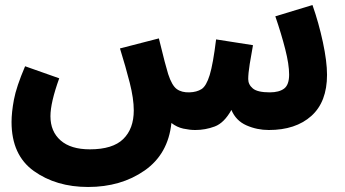

<svg xmlns="http://www.w3.org/2000/svg" viewBox="-20 -513 1374 765"><path d="M758 5Q798 5 835.5 -9Q873 -23 902 -75Q920 -32 962 -13.5Q1004 5 1051 5Q1158 5 1220.5 -51Q1283 -107 1283 -215Q1283 -268 1266.5 -345Q1250 -422 1225 -493L1077 -448Q1101 -378 1116.5 -317Q1132 -256 1132 -216Q1132 -175 1112 -160Q1092 -145 1055 -145Q1006 -145 987.5 -160.5Q969 -176 969 -198Q969 -220 975 -258Q981 -296 988 -333L841 -356Q829 -258 815.5 -214Q802 -170 783 -158Q764 -146 735 -145Q704 -144 684.5 -158Q665 -172 650 -218Q645 -234 636 -268Q627 -302 613 -360L458 -320Q481 -246 497 -183Q513 -120 513 -73Q513 0 471 41Q429 82 338 82Q262 82 221.5 46.5Q181 11 181 -50Q181 -104 216 -201L80 -249Q45 -167 35.5 -116Q26 -65 26 -27Q26 105 115 168.5Q204 232 331 232Q462 232 556 166.5Q650 101 663 -23Q685 -6 710.5 -0.5Q736 5 758 5Z"/></svg>

Font: Noto Sans Arabic SemiCondensed Extra
Style: Regular
Weight: 800
Width: 4
Designer: Nadine Chahine - Monotype Design Team
Foundry: Monotype Imaging Inc.
Version: Version 1.902